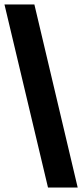

<svg xmlns="http://www.w3.org/2000/svg" viewBox="-80 -710 368 860"><path d="M268 130H135L-60 -690H74Z"/></svg>

Font: FFF_tuoi-tre Black
Style: Regular
Weight: 900
Designer: bBox Type GmbH
Foundry: bBox Type GmbH
Version: Version 1.001